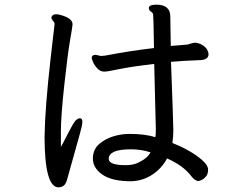

<svg xmlns="http://www.w3.org/2000/svg" viewBox="-20 -778 1040 823"><path d="M519 -70Q446 -70 446 -97Q446 -138 541 -138Q586 -138 625 -125Q613 -100 573 -81Q551 -70 519 -70ZM231 25Q242 25 252 18.5Q262 12 268 -10Q274 -32 300.5 -126Q327 -220 330 -234Q333 -248 333 -257Q333 -271 322 -271Q315 -271 306 -263.5Q297 -256 271 -205Q245 -154 241 -148V-216Q241 -279 255.5 -413Q270 -547 280.5 -606.5Q291 -666 291 -674Q291 -698 246 -712Q231 -717 220 -717Q205 -717 200 -704Q200 -697 204.5 -692Q209 -687 211.5 -683Q214 -679 214 -675L197 -528Q173 -317 171 -193Q171 25 231 25ZM543 -1Q594 -3 634.5 -30.5Q675 -58 696 -99Q766 -68 799 -24Q816 -2 831 -2Q834 -2 844 -6.5Q854 -11 863 -21.5Q872 -32 872 -51Q872 -70 844 -94Q797 -134 719 -165Q723 -196 723 -219Q723 -248 713 -513Q770 -518 832 -520Q874 -520 874 -546Q872 -566 856 -579Q840 -592 819 -595Q809 -595 800.5 -592Q792 -589 784 -587L712 -581L710 -707Q710 -758 650 -758Q620 -758 618 -745Q618 -733 626.5 -728.5Q635 -724 636.5 -715.5Q638 -707 640 -572Q536 -560 433 -540L413 -538L390 -543Q373 -543 373 -529Q373 -527 378.5 -513Q384 -499 397 -485Q410 -471 427 -471Q441 -471 490 -481.5Q539 -492 641 -504L648 -223Q648 -203 646 -190Q602 -204 535 -204Q500 -204 465.5 -193.5Q431 -183 405 -160.5Q379 -138 378 -99Q378 -58 419 -29.5Q460 -1 543 -1Z"/></svg>

Font: LXGW WenKai Mono TC
Style: Bold
Weight: 700
Designer: LXGW / Fontworks Inc.
Foundry: LXGW / Fontworks Inc.
Version: Version 1.330